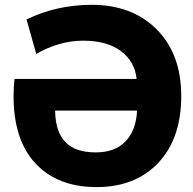

<svg xmlns="http://www.w3.org/2000/svg" viewBox="-20 -762 797 794"><path d="M546.9 -304.7H208Q209 -217.8 250 -174.8Q291 -131.8 376 -131.8Q456.1 -131.8 499.5 -177.7Q543 -223.6 546.9 -304.7ZM323.2 -593.8Q226.6 -593.8 129.9 -539.1L89.8 -681.6Q211.9 -741.2 357.4 -742.2Q527.3 -742.2 628.4 -640.1Q729.5 -538.1 729.5 -365.2Q729.5 -189.5 634.8 -88.9Q540 11.7 379.4 11.7Q218.8 11.7 127.4 -85.4Q36.1 -182.6 36.1 -364.3Q36.1 -401.4 40 -435.5H544.9Q538.1 -506.8 480.5 -550.3Q422.9 -593.8 323.2 -593.8Z"/></svg>

Font: Gen Shin Gothic Heavy
Style: Bold
Weight: 900
Designer: [Source Han Sans]
Ryoko NISHIZUKA  (kana & ideographs); Paul D. Hunt (Latin, Greek & Cyrillic); Wenlong ZHANG  (bopomofo
Version: Version 1.002.20150607